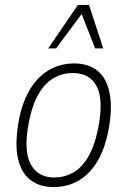

<svg xmlns="http://www.w3.org/2000/svg" viewBox="-20 -753 517 781"><path d="M199 8Q139 8 101 -23Q63 -54 51.5 -116Q40 -178 58 -271Q70 -329 92 -371.5Q114 -414 143 -441Q172 -468 207 -481.5Q242 -495 281 -495Q341 -495 378 -464Q415 -433 426.5 -370.5Q438 -308 420 -217Q408 -158 386.5 -115.5Q365 -73 336.5 -46Q308 -19 273 -5.5Q238 8 199 8ZM201 -31Q241 -31 276 -50Q311 -69 337.5 -113Q364 -157 379 -229Q402 -345 374 -400.5Q346 -456 276 -456Q236 -456 201 -437Q166 -418 139.5 -375Q113 -332 98 -259Q75 -142 104 -86.5Q133 -31 201 -31ZM176 -556 297 -733H342L400 -556H367L312 -696L208 -556Z"/></svg>

Font: Nunito Sans 10pt Condensed ExtraLight
Style: Italic
Weight: 250
Width: 3
Italic angle: -9°
Designer: Vernon Adams
Foundry: Vernon Adams
Version: Version 3.101;gftools[0.9.27]